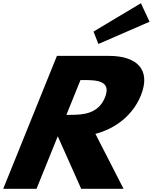

<svg xmlns="http://www.w3.org/2000/svg" viewBox="-20 -1172 949 1192"><path d="M560.5 -976 591 -899 908.5 -1037 854.9 -1152ZM333.4 -825 0 0H206.8L338.6 -326L484 0H747L572.3 -341C696.4 -373 804.7 -456 854.8 -580C920.2 -742 826.2 -825 657.9 -825ZM392.3 -459 479.6 -675H503.8C581.9 -675 673.3 -670 631.7 -567C590.1 -464 494.6 -459 416.5 -459Z"/></svg>

Font: Hussar
Style: BdWideOblFour
Weight: 700
Foundry: Cannot Into Space Fonts
Version: Version 2.00